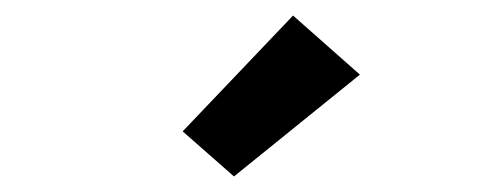

<svg xmlns="http://www.w3.org/2000/svg" viewBox="-20 -808 640 247"><path d="M281 -581 215 -639 357 -788 443 -712Z"/></svg>

Font: Iosevka Curly Slab HvEx
Style: Regular
Weight: 900
Width: 7
Monospace: yes
Designer: Belleve Invis
Foundry: Belleve Invis
Version: Version 11.1.0; ttfautohint (v1.8.3)